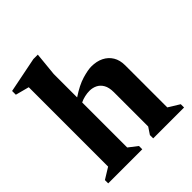

<svg xmlns="http://www.w3.org/2000/svg" viewBox="-191 -819 945 945"><g transform="rotate(-45 281.5 -346.5)"><path d="M19.9 0V-22.9L78 -58.7V-611.1L7 -629.9V-656L192 -693H223L210.9 -570.4V-407.2Q262.1 -441.5 303.1 -453.6Q344.1 -465.6 367.7 -465.6Q404.4 -465.6 431.7 -452.1Q459.1 -438.5 474.5 -413.2Q489.9 -387.9 489.9 -351.6V-58.7L548 -22.9V0H333.1V-22.9L357 -58.7V-297.1Q357 -330.3 345.8 -349.9Q334.5 -369.6 316.3 -378.5Q298 -387.4 276.9 -387.4Q260.9 -387.4 243.4 -383.5Q225.9 -379.6 210.9 -372.1V-58.7L257.1 -22.9V0Z"/></g></svg>

Font: Ancizar Serif Light
Style: Regular
Weight: 300
Designer: Cesar Puertas, Viviana Monsalve, Julian Moncada, Julian Prieto, Jose Castro, Felipe Aragon, Mariel Hernandez, Sara Alarc
Version: Version 8.100